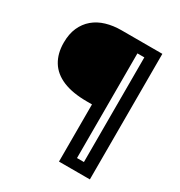

<svg xmlns="http://www.w3.org/2000/svg" viewBox="-189 -792 1017 1082"><g transform="rotate(30 319.5 -251.5)"><path d="M352 157V-215H319Q225 -215 163 -241Q101 -267 70.5 -317Q40 -367 40 -437Q40 -494 58.5 -535.5Q77 -577 110 -605Q143 -633 188.5 -646.5Q234 -660 287 -660H430V157ZM381 157V89H531V157ZM475 157V-660H553V157ZM372 -592V-660H542V-592Z"/></g></svg>

Font: Bricolage Grotesque 96pt ExtraBold
Style: Regular
Weight: 400
Version: Version 1.001;gftools[0.9.33.dev8+g029e19f]